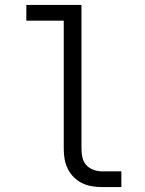

<svg xmlns="http://www.w3.org/2000/svg" viewBox="-20 -760 590 780"><path d="M473 0H394Q373 0 352.5 -3.5Q332 -7 313.5 -16Q295 -25 280 -40Q265 -55 255.5 -74Q246 -93 242.5 -113.5Q239 -134 239 -155V-676H87V-740H311V-155Q311 -137 315 -119.5Q319 -102 331 -89Q343 -76 360 -70Q377 -64 394 -64H473Z"/></svg>

Font: Lode Term
Style: Regular
Weight: 400
Monospace: yes
Designer: Belleve Invis
Foundry: Belleve Invis
Version: Version 29.2.0